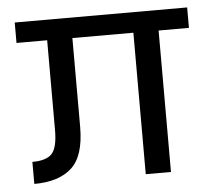

<svg xmlns="http://www.w3.org/2000/svg" viewBox="-43 -553 667 599"><g transform="rotate(-5 291.0 -253.5)"><path d="M564 -443H469V0H390V-443H199V-165Q199 -74 158.5 -37Q118 0 41 0V-69Q85 -69 102.5 -88Q120 -107 120 -162V-443H24V-507H564Z"/></g></svg>

Font: Hind Siliguri
Style: Regular
Weight: 400
Designer: Jyotish Sonowal
Foundry: Indian Type Foundry
Version: Version 1.001;PS 1.0;hotconv 1.0.86;makeotf.lib2.5.63406; tt